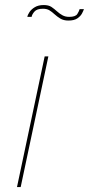

<svg xmlns="http://www.w3.org/2000/svg" viewBox="-20 -760 361 780"><path d="M49 0 161.5 -531H176.5L64 0ZM321 -723Q319 -716.5 313.2 -705.5Q307.5 -694.5 294.5 -685.5Q281.5 -676.5 258 -676.5Q238.5 -676.5 225.2 -684.5Q212 -692.5 200.5 -703Q191.5 -711.5 181 -718Q170.5 -724.5 154.5 -724.5Q130 -724.5 120 -713Q110 -701.5 108.5 -691.5H91Q92.5 -700 100 -711.2Q107.5 -722.5 121.8 -731Q136 -739.5 157.5 -739.5Q177.5 -739.5 189 -731.8Q200.5 -724 211.5 -714Q222.5 -704 234 -697.8Q245.5 -691.5 261 -691.5Q287 -691.5 294.2 -703.2Q301.5 -715 303.5 -723Z"/></svg>

Font: Epilogue Thin
Style: Italic
Weight: 250
Italic angle: -12°
Designer: Tyler Finck
Foundry: Etcetera Type Co
Version: Version 2.112